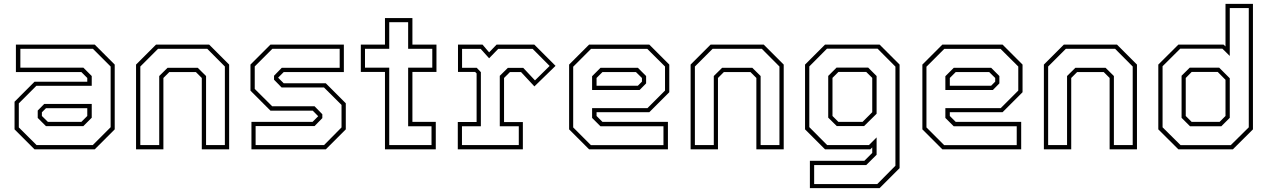

<svg xmlns="http://www.w3.org/2000/svg" viewBox="-20 -770 6543 990"><path d="M158 0 55 -103V-245.5L158 -348.5H430V-368L399.5 -398.5H62V-540H468.5L571.5 -437V-103L468.5 0ZM217 -119.5 174.5 -162V-200L208 -234H453V-163L409.5 -119.5ZM168.5 -22H458.5L550.5 -114V-427L459 -518.5H85V-421H410L453 -378V-327.5H167.5L77 -237V-113ZM227 -141.5H399.5L430 -172V-212H217L196 -191V-172Z M681.5 0V-437L784.5 -540H1058.5L1161.5 -437V0H1020.5V-368L990 -398.5H853L822.5 -368V0ZM703.5 -22H801V-378L844 -420.5H999.5L1042.5 -378V-22H1139.5V-427L1048.5 -518.5H795L703.5 -427Z M1276.5 0V-141.5H1591.5L1622 -172V-169.5L1592.5 -199.5H1374.5L1271.5 -302.5V-437L1374.5 -540H1753V-398.5H1443L1412.5 -368V-371L1443 -340.5H1660L1763 -237.5V-103L1660 0ZM1298 -22H1651L1741 -113V-229L1650.5 -319H1432L1393 -359V-379.5L1433 -420.5H1731.5V-518.5H1384.5L1293.5 -427.5V-311.5L1383.5 -222H1602L1642 -181V-161L1602 -120H1298Z M1965 0V-399H1840.5V-540H1965V-677H2106.5V-540H2230.5V-399H2106.5V-141.5H2227V0ZM1987 -22H2205V-119H2084.5V-421H2209V-518.5H2084.5V-655.5H1987V-518.5H1862V-421H1987Z M2340.5 0V-141H2437.5V-391.5L2430 -399H2341.5V-540H2468L2502 -500L2540.5 -540H2735L2844.5 -430.5L2735.5 -324.5L2666.5 -398.5H2609.5L2579 -368V-140.5H2676V0ZM2362 -22H2655V-119H2557V-379L2598.5 -420H2678L2738.5 -355.5L2814 -430L2726.5 -518H2549L2502 -469.5L2458.5 -518H2362.5V-420.5H2438L2459.5 -398V-119H2362Z M3328 -540 3431 -437V-294.5L3328 -191.5H3056V-172L3086.5 -141.5H3424V0H3017.5L2914.5 -103V-437L3017.5 -540ZM3269 -420.5 3311.5 -378V-340L3278 -306H3033V-377L3076.5 -420.5ZM3317.5 -518H3027.5L2935.5 -426V-113L3027 -21.5H3401V-119H3076L3033 -162V-212.5H3318.5L3409 -303V-427ZM3259 -398.5H3086.5L3056 -368V-328H3269L3290 -349V-368Z M3541 0V-437L3644 -540H3918L4021 -437V0H3880V-368L3849.5 -398.5H3712.5L3682 -368V0ZM3563 -22H3660.5V-378L3703.5 -420.5H3859L3902 -378V-22H3999V-427L3908 -518.5H3654.5L3563 -427Z M4156 200V59H4437L4477.5 18.5V-10L4467.5 0H4234L4131 -103V-437L4234 -540H4515.5L4618.5 -437V97L4515.5 200ZM4178 179H4503.5L4597 84.5V-426.5L4505 -519H4244L4153 -427.5V-114.5L4245 -22H4460.5L4500 -61.5V28L4446.5 81H4178ZM4294.5 -120 4250.5 -163.5V-378.5L4293.5 -421.5H4456.5L4500 -378V-183.5L4435.5 -120ZM4303 -141.5H4427.5L4477.5 -191.5V-368.5L4446.5 -399H4303L4272.5 -368.5V-172Z M5149.5 -540 5252.5 -437V-294.5L5149.5 -191.5H4877.5V-172L4908 -141.5H5245.5V0H4839L4736 -103V-437L4839 -540ZM5090.5 -420.5 5133 -378V-340L5099.5 -306H4854.5V-377L4898 -420.5ZM5139 -518H4849L4757 -426V-113L4848.5 -21.5H5222.5V-119H4897.5L4854.5 -162V-212.5H5140L5230.5 -303V-427ZM5080.5 -398.5H4908L4877.5 -368V-328H5090.5L5111.5 -349V-368Z M5362.5 0V-437L5465.5 -540H5739.5L5842.5 -437V0H5701.5V-368L5671 -398.5H5534L5503.5 -368V0ZM5384.5 -22H5482V-378L5525 -420.5H5680.5L5723.5 -378V-22H5820.5V-427L5729.5 -518.5H5476L5384.5 -427Z M6337 0H6056L5952.5 -103V-437L6056 -540H6289L6299 -530.5V-750H6440.5V-103ZM6277.5 -119H6116L6072.5 -162.5V-379.5L6114.5 -421H6266.5L6321 -366.5V-162.5ZM6268.5 -141.5 6299 -172V-358.5L6259 -399H6124.5L6094 -368V-172L6124.5 -141.5ZM6326 -21.5 6419 -113.5V-728.5H6321V-481.5L6283 -519H6065.5L5974.5 -428.5V-113.5L6067.5 -21.5Z"/></svg>

Font: Tourney Thin ExtraLight
Style: Regular
Weight: 250
Version: Version 1.015